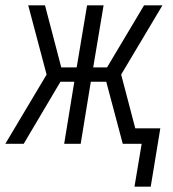

<svg xmlns="http://www.w3.org/2000/svg" viewBox="-28 -540 648 721"><path d="M477 161 504 0H433L371 -233H313L275 0H213L251 -233H199L61 0H-8L147 -260L78 -520H141L202 -287H260L299 -520H361L322 -287H374L513 -520H582L427 -260L480 -58H574L538 161Z"/></svg>

Font: Iosevka Light Extended
Style: Italic
Weight: 300
Width: 7
Italic angle: -9°
Monospace: yes
Designer: Belleve Invis
Foundry: Belleve Invis
Version: Version 32.5.0; ttfautohint (v1.8.4)